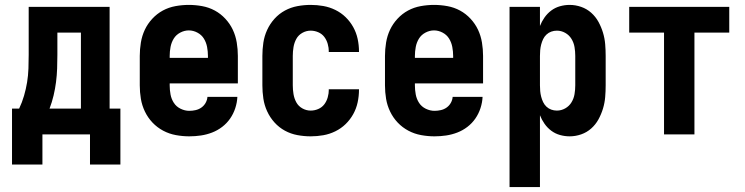

<svg xmlns="http://www.w3.org/2000/svg" viewBox="-20 -548 3040 783"><path d="M153 123H29V-105H58Q70 -130 78 -157.5Q86 -185 90.5 -212.5Q95 -240 96 -268.5Q97 -297 97 -325V-520H427V-105H471V123H347V0H153ZM310 -105V-415H214V-325Q214 -297 213 -269Q212 -241 208.5 -213.5Q205 -186 198.5 -158.5Q192 -131 182 -105Z M752 8Q725 8 697.5 3Q670 -2 645.5 -15Q621 -28 602 -48Q583 -68 571 -93Q559 -118 554.5 -145Q550 -172 550 -200V-320Q550 -347 554.5 -374.5Q559 -402 570.5 -426.5Q582 -451 601 -471.5Q620 -492 644 -505Q668 -518 695.5 -523Q723 -528 750 -528Q777 -528 804.5 -523Q832 -518 856 -505Q880 -492 899 -471.5Q918 -451 929.5 -426.5Q941 -402 945.5 -374.5Q950 -347 950 -320V-208H672V-200Q672 -181 675.5 -162.5Q679 -144 689 -128.5Q699 -113 716.5 -104.5Q734 -96 752 -96Q765 -96 778 -99Q791 -102 801.5 -109.5Q812 -117 818.5 -128.5Q825 -140 826 -153H948Q947 -130 939.5 -107Q932 -84 918.5 -64.5Q905 -45 886 -30.5Q867 -16 845 -7.5Q823 1 799.5 4.5Q776 8 752 8ZM672 -312H828V-320Q828 -338 824.5 -356.5Q821 -375 811.5 -390.5Q802 -406 785 -415Q768 -424 750 -424Q732 -424 715 -415Q698 -406 688.5 -390.5Q679 -375 675.5 -356.5Q672 -338 672 -320Z M1247 8Q1220 8 1193 3Q1166 -2 1142 -15Q1118 -28 1099.5 -48.5Q1081 -69 1069.5 -94Q1058 -119 1054 -146Q1050 -173 1050 -200V-320Q1050 -347 1054 -374Q1058 -401 1069.5 -426Q1081 -451 1099.5 -471.5Q1118 -492 1142 -505Q1166 -518 1193 -523Q1220 -528 1247 -528Q1273 -528 1298.5 -523.5Q1324 -519 1347.5 -507.5Q1371 -496 1389.5 -478Q1408 -460 1420.5 -437.5Q1433 -415 1438.5 -389.5Q1444 -364 1444 -338Q1444 -338 1444 -337.5Q1444 -337 1444 -336H1320Q1320 -337 1320.5 -337Q1321 -337 1321 -337Q1321 -353 1316.5 -369Q1312 -385 1302.5 -397.5Q1293 -410 1278 -416.5Q1263 -423 1247 -423Q1229 -423 1213 -414Q1197 -405 1188.5 -389.5Q1180 -374 1177 -356Q1174 -338 1174 -320V-200Q1174 -182 1177 -164Q1180 -146 1188.5 -130.5Q1197 -115 1213 -106Q1229 -97 1247 -97Q1263 -97 1278 -103.5Q1293 -110 1302.5 -122.5Q1312 -135 1316.5 -151Q1321 -167 1321 -183Q1321 -183 1320.5 -183Q1320 -183 1320 -184H1444Q1444 -183 1444 -182.5Q1444 -182 1444 -182Q1444 -156 1438.5 -130.5Q1433 -105 1420.5 -82.5Q1408 -60 1389.5 -42Q1371 -24 1347.5 -12.5Q1324 -1 1298.5 3.5Q1273 8 1247 8Z M1752 8Q1725 8 1697.5 3Q1670 -2 1645.5 -15Q1621 -28 1602 -48Q1583 -68 1571 -93Q1559 -118 1554.5 -145Q1550 -172 1550 -200V-320Q1550 -347 1554.5 -374.5Q1559 -402 1570.5 -426.5Q1582 -451 1601 -471.5Q1620 -492 1644 -505Q1668 -518 1695.5 -523Q1723 -528 1750 -528Q1777 -528 1804.5 -523Q1832 -518 1856 -505Q1880 -492 1899 -471.5Q1918 -451 1929.5 -426.5Q1941 -402 1945.5 -374.5Q1950 -347 1950 -320V-208H1672V-200Q1672 -181 1675.5 -162.5Q1679 -144 1689 -128.5Q1699 -113 1716.5 -104.5Q1734 -96 1752 -96Q1765 -96 1778 -99Q1791 -102 1801.5 -109.5Q1812 -117 1818.5 -128.5Q1825 -140 1826 -153H1948Q1947 -130 1939.5 -107Q1932 -84 1918.5 -64.5Q1905 -45 1886 -30.5Q1867 -16 1845 -7.5Q1823 1 1799.5 4.5Q1776 8 1752 8ZM1672 -312H1828V-320Q1828 -338 1824.5 -356.5Q1821 -375 1811.5 -390.5Q1802 -406 1785 -415Q1768 -424 1750 -424Q1732 -424 1715 -415Q1698 -406 1688.5 -390.5Q1679 -375 1675.5 -356.5Q1672 -338 1672 -320Z M2058 215V-520H2182V-442Q2189 -460 2200.5 -476.5Q2212 -493 2228 -505Q2244 -517 2263.5 -522.5Q2283 -528 2303 -528Q2327 -528 2350 -520Q2373 -512 2391 -496Q2409 -480 2420.5 -459Q2432 -438 2439 -415Q2446 -392 2448 -368Q2450 -344 2450 -320V-200Q2450 -176 2448 -152Q2446 -128 2439 -105Q2432 -82 2420.5 -61Q2409 -40 2391 -24Q2373 -8 2350 0Q2327 8 2303 8Q2283 8 2263.5 2.5Q2244 -3 2228 -15Q2212 -27 2200.5 -43.5Q2189 -60 2182 -78V215ZM2251 -97Q2269 -97 2285 -106Q2301 -115 2310.5 -130.5Q2320 -146 2323 -164Q2326 -182 2326 -200V-320Q2326 -338 2323 -356Q2320 -374 2310.5 -389.5Q2301 -405 2285 -414Q2269 -423 2251 -423Q2239 -423 2228 -419Q2217 -415 2208.5 -407Q2200 -399 2195 -388.5Q2190 -378 2187 -366.5Q2184 -355 2183 -343.5Q2182 -332 2182 -320V-200Q2182 -188 2183 -176.5Q2184 -165 2187 -153.5Q2190 -142 2195 -131.5Q2200 -121 2208.5 -113Q2217 -105 2228 -101Q2239 -97 2251 -97Z M2688 0V-415H2546V-520H2954V-415H2812V0Z"/></svg>

Font: Iosevka SS04 Extrabold
Style: Regular
Weight: 800
Monospace: yes
Designer: Belleve Invis
Foundry: Belleve Invis
Version: Version 19.0.0; ttfautohint (v1.8.4)